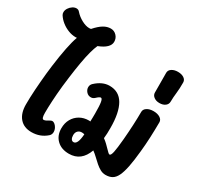

<svg xmlns="http://www.w3.org/2000/svg" viewBox="-212 -1247 1547 1503"><g transform="rotate(30 561.5 -495.0)"><path d="M244.7 13.6Q176.3 13.6 138.2 -30.3Q100.1 -74.1 100.1 -153.7Q100.1 -182.1 101.2 -216.4Q102.3 -250.7 104.9 -288.3Q107.6 -326 110.7 -364.9Q113.8 -403.9 117.8 -441.6Q121.8 -479.3 126.3 -513.7Q139.2 -612.7 153.8 -685.7Q168.3 -758.7 185.1 -804.4Q182.1 -803.8 179.3 -803.4Q176.4 -803.1 172.4 -803.1Q140.1 -803.1 106.8 -816.1Q73.4 -829 45.3 -851.2Q17.2 -873.4 -0.3 -901.2Q-6.9 -911.6 -6.9 -925.4Q-6.9 -944.4 4.7 -962.3Q16.2 -980.2 33.5 -991.4Q50.8 -1002.6 67.6 -1002.6Q85.6 -1002.6 96.4 -989.1Q122.8 -958.7 160.8 -938.3Q198.9 -917.9 229.6 -917.9Q234 -917.9 237.7 -918.3Q241.3 -918.8 245.9 -919.7Q283.2 -961.9 315 -980.9Q346.8 -1000 379.4 -1000Q410.7 -1000 432.2 -977.4Q453.8 -954.9 453.8 -922.4Q453.8 -894.7 429.3 -870.9Q404.9 -847.1 356.8 -828.6Q343.8 -800.4 331.5 -754.8Q319.2 -709.2 308.3 -646.8Q297.3 -584.4 287.1 -505.4Q280.8 -459 276.5 -418.5Q272.2 -378 269.5 -342.5Q266.8 -307 265.1 -276.4Q263.3 -245.9 262.6 -219.7Q261.9 -193.6 261.9 -171.7Q261.9 -143.3 266.4 -130.4Q270.9 -117.6 279.9 -117.6Q289.7 -117.6 301.3 -123.4Q313 -129.2 324 -136.4Q330.8 -140.7 335.6 -142.3Q340.4 -143.9 344.4 -143.9Q357.1 -143.9 369.3 -133.1Q381.4 -122.3 389.1 -106.7Q396.7 -91.1 396.7 -74.9Q396.7 -50.8 379.7 -36.1Q350.9 -10.9 317.3 1.3Q283.7 13.6 244.7 13.6Z M583.7 13.6Q515.2 13.6 474.3 -25.8Q433.4 -65.1 433.4 -130.8Q433.4 -178 453.8 -214.1Q474.2 -250.1 509.7 -270.4Q545.2 -290.8 590.8 -290.8Q594.8 -290.8 597.8 -290.4Q600.8 -290.1 603.3 -289.2Q604 -306.1 604.3 -324.4Q604.7 -342.8 604.7 -361Q604.7 -433 599.4 -462.9Q594.1 -492.9 582 -492.9Q570.3 -492.9 546.1 -469.7Q531.1 -455 511.9 -455Q486.8 -455 470.7 -473.6Q454.6 -492.2 454.6 -513.8Q454.6 -536.3 470.8 -551Q530.9 -607.2 595.6 -607.2Q681.6 -607.2 723.5 -534.6Q765.4 -461.9 765.4 -323Q765.4 -297.2 764.6 -274.2Q763.8 -251.1 761.1 -229.9Q781.3 -215.2 797.4 -199.6Q813.6 -183.9 826.4 -170.4Q839.3 -156.9 848.4 -148.6Q857.4 -140.2 862.6 -140.2Q875.1 -140.2 883.1 -177.1Q891 -213.9 898.7 -301.1Q904.4 -368.3 907.7 -434.8Q910.9 -501.3 910.9 -554Q910.9 -577.3 934 -592.3Q957.1 -607.2 992.7 -607.2Q1029 -607.2 1052.1 -592.3Q1075.2 -577.3 1075 -554Q1074.6 -485.4 1071.6 -416.7Q1068.6 -347.9 1062 -285.6Q1053.4 -197.1 1041.8 -139.1Q1030.1 -81 1013.8 -47.7Q997.4 -14.3 973.7 -0.4Q949.9 13.6 915.1 13.6Q889.2 13.6 866.8 1.4Q844.4 -10.8 823 -29.4Q801.6 -48 780.4 -68.5Q759.3 -89 737 -104.9Q694.6 13.6 583.7 13.6ZM569.7 -83.4Q588 -83.4 598.8 -106.7Q609.6 -129.9 613.1 -179Q600.9 -182.3 590 -182.3Q567.4 -182.3 553.9 -168.3Q540.4 -154.2 540.4 -130Q540.4 -108.7 548.2 -96.1Q556 -83.4 569.7 -83.4Z M999 -684.6Q968.3 -684.6 948.2 -700Q928 -715.4 928 -738.7Q928.2 -782.6 927.7 -822.4Q927.1 -862.2 927.1 -916.4Q927.1 -940.4 949.2 -954.9Q971.2 -969.3 1004.2 -969.3Q1037.9 -969.3 1059.2 -954.9Q1080.4 -940.4 1080.4 -917.2Q1081 -862 1075.8 -819.5Q1070.7 -777 1070.4 -738.4Q1070.4 -714.7 1050.6 -699.6Q1030.7 -684.6 999 -684.6Z"/></g></svg>

Font: Playpen Sans Thai
Style: Regular
Weight: 400
Designer: Sirin Gunkloy, Laura Meseguer, Veronika Burian, José Scaglione
Foundry: TypeTogether
Version: Version 2.000